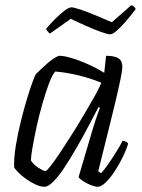

<svg xmlns="http://www.w3.org/2000/svg" viewBox="-20 -713 542 733"><path d="M150 0Q134 0 115 -9Q96 -18 78 -31Q60 -44 48 -56.5Q36 -69 34 -75Q33 -112 40.5 -157.5Q48 -203 59.5 -249.5Q71 -296 83 -335.5Q95 -375 104.5 -401Q114 -427 118 -431Q124 -437 136 -448.5Q148 -460 162 -472Q176 -484 188.5 -492Q201 -500 208 -500Q224 -500 253 -491.5Q282 -483 315.5 -468Q349 -453 378 -435L385 -500Q417 -500 432 -490.5Q447 -481 447 -459Q447 -441 434.5 -384.5Q422 -328 401 -244Q380 -160 355 -59L366 -52Q375 -61 390 -82Q405 -103 421 -128.5Q437 -154 448 -175Q456 -175 462 -171.5Q468 -168 469 -164Q463 -143 449.5 -115Q436 -87 419 -61Q402 -35 384.5 -17.5Q367 0 353 0Q343 0 326.5 -6.5Q310 -13 296.5 -22Q283 -31 280 -37L331 -210Q337 -231 343.5 -250.5Q350 -270 355 -284Q360 -298 362 -301L356 -304Q338 -270 316.5 -229Q295 -188 271.5 -147.5Q248 -107 226 -73.5Q204 -40 184 -20Q164 0 150 0ZM154 -60Q158 -60 173 -79Q188 -98 209 -129.5Q230 -161 254 -199Q278 -237 300.5 -275Q323 -313 341 -345Q359 -377 367 -397Q329 -413 283 -424.5Q237 -436 191 -440Q179 -427 166.5 -393Q154 -359 141.5 -315.5Q129 -272 119.5 -228Q110 -184 104 -149.5Q98 -115 98 -101Q106 -86 126 -73Q146 -60 154 -60ZM401 -582Q391 -582 364.5 -591.5Q338 -601 306.5 -615Q275 -629 250 -641L171 -585Q167 -587 162.5 -592.5Q158 -598 156 -603Q172 -622 190.5 -640.5Q209 -659 226 -672Q243 -685 252 -685Q262 -685 288.5 -676Q315 -667 347.5 -653.5Q380 -640 407 -628L481 -693Q489 -691 493 -686Q497 -681 498 -678Q482 -657 463 -634.5Q444 -612 427 -597Q410 -582 401 -582Z"/></svg>

Font: Texturina Medium 12pt Thin
Style: Italic
Weight: 250
Italic angle: -11°
Version: Version 1.002